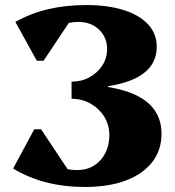

<svg xmlns="http://www.w3.org/2000/svg" viewBox="-20 -726 693 762"><path d="M317 16Q235 16 164.5 -2Q94 -20 32 -57L116 -213H143L272 -19L149 -28V-114Q175 -83 209 -67Q243 -51 286 -51Q324 -51 352.5 -68.5Q381 -86 397.5 -117.5Q414 -149 414 -189Q414 -230 394 -262.5Q374 -295 340 -314.5Q306 -334 264 -334V-391Q443 -391 532 -342Q621 -293 621 -195Q621 -130 584 -82.5Q547 -35 479 -9.5Q411 16 317 16ZM362 -366V-394H408V-366ZM264 -374V-402Q304 -402 335.5 -419.5Q367 -437 386 -466Q405 -495 405 -531Q405 -578 373 -608.5Q341 -639 291 -639Q252 -639 216.5 -623.5Q181 -608 154 -579V-662L281 -677L153 -485H126L41 -639Q101 -673 171 -689.5Q241 -706 322 -706Q408 -706 471 -686Q534 -666 568 -629Q602 -592 602 -541Q602 -457 518 -415.5Q434 -374 264 -374Z"/></svg>

Font: Platypi Light ExtraBold
Style: Regular
Weight: 800
Version: Version 1.200